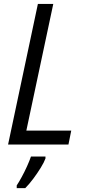

<svg xmlns="http://www.w3.org/2000/svg" viewBox="-20 -734 446 975"><path d="M21 0 172.4 -713.9H250.5L113.8 -70.8H341.8L327.6 0ZM64.9 221.2V207.5Q76.2 190.9 90.3 164.8Q104.5 138.7 117.2 110.6Q129.9 82.5 137.2 61H210.9V70.8Q204.1 89.8 187 117.7Q169.9 145.5 148.9 173.6Q127.9 201.7 108.4 221.2Z"/></svg>

Font: Open Sans SemiCondensed
Style: Italic
Weight: 400
Width: 4
Italic angle: -12°
Designer: Monotype Design Team
Foundry: Monotype Imaging Inc.
Version: Version 3.000